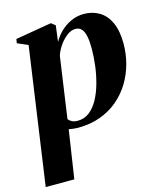

<svg xmlns="http://www.w3.org/2000/svg" viewBox="-129 -613 808 953"><g transform="rotate(-15 275.5 -136.5)"><path d="M-13 254 87.5 -449 33 -472.5 36.5 -493.5 222 -525 243 -508.5 232.5 -425.5Q247 -453 271.2 -476.2Q295.5 -499.5 326.2 -513.2Q357 -527 391 -527Q436 -527 470.8 -506Q505.5 -485 525 -442.2Q544.5 -399.5 544.5 -334Q544.5 -281.5 531 -231.2Q517.5 -181 490.8 -137Q464 -93 424.8 -59.8Q385.5 -26.5 333.8 -7.5Q282 11.5 218.5 11.5Q207.5 11.5 195.2 10Q183 8.5 171.5 6.5L134 254ZM178.5 -43.5Q185 -34.5 196.8 -28.5Q208.5 -22.5 226 -22.5Q260.5 -22.5 286.5 -42.8Q312.5 -63 331.2 -97.2Q350 -131.5 362 -174.5Q374 -217.5 379.8 -263.2Q385.5 -309 385.5 -351.5Q385.5 -388 380.5 -413.5Q375.5 -439 363.8 -452.5Q352 -466 332 -466Q309.5 -466 287.2 -448.8Q265 -431.5 248 -406.5Q231 -381.5 223.5 -357.5Z"/></g></svg>

Font: Merriweather 120pt ExtraBold
Style: Italic
Weight: 800
Italic angle: -7.8°
Version: Version 2.101